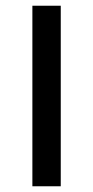

<svg xmlns="http://www.w3.org/2000/svg" viewBox="-20 -650 325 670"><path d="M93 0V-630H192V0Z"/></svg>

Font: Changa ExtraLight Medium
Style: Regular
Weight: 500
Version: Version 3.002; ttfautohint (v1.8.2)